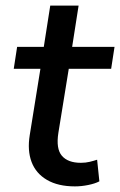

<svg xmlns="http://www.w3.org/2000/svg" viewBox="-20 -655 428 684"><path d="M247 9Q187 9 147.5 -14Q108 -37 92.5 -78Q77 -119 86 -174L124 -410H29L41 -488H136L159 -635H260L237 -488H388L376 -410H225L188 -182Q179 -125 200.5 -100Q222 -75 268 -75Q285 -75 299.5 -78.5Q314 -82 326 -86L334 -9Q319 -1 294.5 4Q270 9 247 9Z"/></svg>

Font: Nunito Sans 12pt SemiBold
Style: Italic
Weight: 600
Italic angle: -9°
Designer: Vernon Adams
Foundry: Vernon Adams
Version: Version 3.101;gftools[0.9.27]